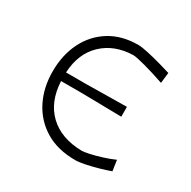

<svg xmlns="http://www.w3.org/2000/svg" viewBox="-122 -624 749 752"><g transform="rotate(30 252.5 -248.0)"><path d="M308.5 9.5Q229 9.5 173.2 -24.2Q117.5 -58 88 -116.2Q58.5 -174.5 58.5 -248Q58.5 -321.5 87.2 -379.8Q116 -438 169.8 -471.5Q223.5 -505 298 -505Q313.5 -505 342.8 -498.5Q372 -492 402.8 -483.5Q433.5 -475 454 -468.5L448.5 -420.5Q401 -437 357.5 -448.8Q314 -460.5 301 -460.5Q217 -458.5 163.8 -408.2Q110.5 -358 106 -270H198.5Q259.5 -271 302 -271.5Q344.5 -272 380 -272.5V-228Q347.5 -228.5 320.2 -229Q293 -229.5 264.2 -230Q235.5 -230.5 198.5 -231H106Q110.5 -139.5 164.5 -88.2Q218.5 -37 311.5 -35Q322 -35 345.5 -40Q369 -45 397 -53.8Q425 -62.5 450 -73.5L457 -25.5Q435 -17.5 406.8 -9.5Q378.5 -1.5 351.8 4Q325 9.5 308.5 9.5Z"/></g></svg>

Font: Commissioner Loud ExtraLight
Style: Regular
Weight: 200
Designer: Kostas Bartsokas
Foundry: Kostas Bartsokas
Version: Version 1.000; ttfautohint (v1.8.3)